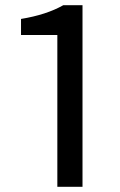

<svg xmlns="http://www.w3.org/2000/svg" viewBox="-20 -720 462 740"><path d="M201 -585H61V-647Q159 -663 224 -700H298V0H201Z"/></svg>

Font: Nebula Sans Medium
Style: Regular
Weight: 500
Designer: Paul D. Hunt for Adobe (as Source Sans)
Foundry: Nebula Entertainment & Broadcasting LLC
Version: Version 1.010